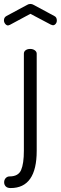

<svg xmlns="http://www.w3.org/2000/svg" viewBox="-58 -721 308 973"><path d="M128 -449V43Q128 232 -4 232Q-21 232 -29 223.5Q-37 215 -37 203Q-37 190 -29 181.5Q-21 173 -9 173Q35 173 49 140.5Q63 108 63 43V-449Q63 -460 72 -466.5Q81 -473 95 -473Q109 -473 118.5 -466Q128 -459 128 -449ZM96 -651 -8 -595 -17 -592Q-25 -592 -31.5 -600Q-38 -608 -38 -618Q-38 -633 -25 -640L79 -696Q87 -701 96 -701Q105 -701 113 -696L217 -640Q230 -634 230 -617Q230 -607 224 -600Q218 -593 210 -593Q209 -593 200 -596Z"/></svg>

Font: Dosis
Style: Book
Weight: 400
Designer: EdgarTolentino, PabloImpallari, IginoMarini
Foundry: EdgarTolentino, PabloImpallari, IginoMarini
Version: Version 1.007